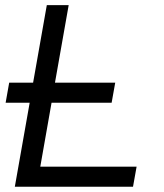

<svg xmlns="http://www.w3.org/2000/svg" viewBox="-20 -713 626 733"><path d="M1.5 -320.8H93.3L36.6 0H487.8L501.5 -76.7H133.8L176.8 -320.8H406.2L419.9 -397.5H189.9L242.2 -693.4H158.7L106.4 -397.5H15.1Z"/></svg>

Font: Cascadia Mono SemiLight
Style: Italic
Weight: 350
Italic angle: -10°
Monospace: yes
Designer: Aaron Bell
Foundry: Saja Typeworks
Version: Version 2404.023